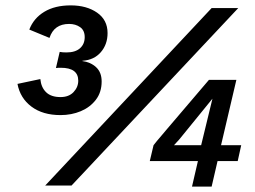

<svg xmlns="http://www.w3.org/2000/svg" viewBox="-20 -690 949 714"><path d="M205 -262Q139 -262 97 -293.5Q55 -325 45 -378L130 -396Q133 -365 151.5 -347Q170 -329 205 -329Q236 -329 253.5 -347.5Q271 -366 271 -390Q271 -438 206 -438Q195 -438 188 -437L202 -497Q207 -496 213.5 -495.5Q220 -495 227 -495Q260 -495 277.5 -510.5Q295 -526 295 -552Q295 -577 278 -589Q261 -601 237 -601Q181 -601 164 -549L89 -580Q105 -622 144.5 -646Q184 -670 243 -670Q302 -670 341 -643Q380 -616 380 -567Q380 -525 355 -496Q330 -467 287 -464L286 -463Q317 -459 337.5 -440Q358 -421 358 -387Q358 -347 336.5 -319Q315 -291 280.5 -276.5Q246 -262 205 -262ZM148 0 767 -660H866L246 0ZM694 4 716 -91H537L551 -150Q565 -168 574 -178Q583 -188 601 -210L757 -393H859L802 -150H877L864 -91H789L767 4ZM627 -150H728L770 -323L652 -178Q645 -169 638.5 -162.5Q632 -156 627 -150Z"/></svg>

Font: Work Sans Medium
Style: Italic
Weight: 500
Italic angle: -13°
Designer: Wei Huang
Foundry: Wei Huang
Version: Version 2.012; ttfautohint (v1.8.3)